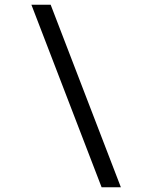

<svg xmlns="http://www.w3.org/2000/svg" viewBox="-20 -731 640 812"><path d="M112.8 -710.9 409.7 61H491.2L194.3 -710.9Z"/></svg>

Font: RobotoMono Nerd Font
Style: Regular
Weight: 400
Monospace: yes
Designer: Google
Version: Version 3.000;Nerd Fonts 3.2.1